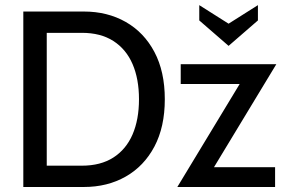

<svg xmlns="http://www.w3.org/2000/svg" viewBox="-20 -746 1146 766"><path d="M73 0V-700H314.5Q408.5 -700 481.5 -658.5Q554.5 -617 596 -538.8Q637.5 -460.5 637.5 -350Q637.5 -239.5 596 -161.2Q554.5 -83 481.5 -41.5Q408.5 0 314.5 0ZM166.5 -85H306.5Q381.5 -85 432.2 -117.5Q483 -150 508.8 -209.5Q534.5 -269 534.5 -350Q534.5 -431 508.8 -490.5Q483 -550 432.2 -582.5Q381.5 -615 306.5 -615H166.5ZM687.5 0 963.5 -456 972.5 -411H701V-490H1082.5L806.5 -34L797.5 -79H1077.5V0ZM892 -563 775 -664.5V-725.5L892 -651.5L1009 -725.5V-664.5Z"/></svg>

Font: Cabin
Style: Regular
Weight: 400
Width: 4
Designer: Pablo Impallari
Foundry: Pablo Impallari. http://www.impallari.com Igino Marini. http://www.ikern.com
Version: Version 3.001